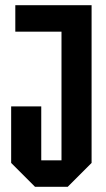

<svg xmlns="http://www.w3.org/2000/svg" viewBox="-20 -720 410 740"><path d="M23 -92V-310H139V-102H217V-598H39V-700H333V-92L241 0H115Z"/></svg>

Font: Tektur Condensed Medium
Style: Regular
Weight: 500
Width: 3
Designer: Adam Jagosz
Foundry: Adam Jagosz
Version: Version 1.005;gftools[0.9.30]